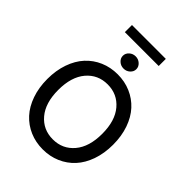

<svg xmlns="http://www.w3.org/2000/svg" viewBox="-292 -1197 1351 1351"><g transform="rotate(45 384.0 -521.5)"><path d="M384.3 9.8Q313.5 9.8 253.4 -16.1Q193.4 -42 149.7 -89.6Q106 -137.2 81.3 -207.8Q56.6 -278.3 56.6 -363.8Q56.6 -449.2 81.3 -519.8Q106 -590.3 149.7 -637.9Q193.4 -685.5 253.4 -711.4Q313.5 -737.3 384.3 -737.3Q454.6 -737.3 514.6 -711.4Q574.7 -685.5 618.4 -637.9Q662.1 -590.3 686.8 -519.8Q711.4 -449.2 711.4 -363.8Q711.4 -278.3 686.8 -207.8Q662.1 -137.2 618.4 -89.6Q574.7 -42 514.6 -16.1Q454.6 9.8 384.3 9.8ZM384.3 -637.2Q287.1 -637.2 226.3 -565.2Q165.5 -493.2 165.5 -363.8Q165.5 -234.4 226.3 -162.4Q287.1 -90.3 384.3 -90.3Q481 -90.3 542 -162.4Q603 -234.4 603 -363.8Q603 -493.2 542 -565.2Q481 -637.2 384.3 -637.2ZM546.4 -1053.2V-982.4H209.5V-1053.2ZM384.3 -794.4Q356.4 -794.4 336.7 -812.3Q316.9 -830.1 316.9 -855Q316.9 -879.9 336.7 -897.9Q356.4 -916 384.3 -916Q411.6 -916 431.4 -897.9Q451.2 -879.9 451.2 -855Q451.2 -830.1 431.4 -812.3Q411.6 -794.4 384.3 -794.4Z"/></g></svg>

Font: Karasuma Gothic
Style: Regular
Weight: 500
Designer: Rasmus Andersson / Ryoko Nishizuka
Foundry: Genbu
Version: Version 1.00